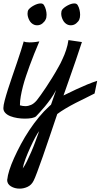

<svg xmlns="http://www.w3.org/2000/svg" viewBox="-20 -704 598 1141"><path d="M115.2 296.9Q127 281.2 139.6 255.4Q152.3 229.5 165.5 199.2Q178.7 168.9 190.4 136.7Q202.1 104.5 212.9 75.2Q204.1 85 189.5 112.3Q174.8 139.6 159.7 172.9Q144.5 206.1 131.8 239.7Q119.1 273.4 115.2 296.9ZM121.1 -458Q130.9 -452.1 155.3 -452.1Q174.8 -452.1 192.9 -454.6Q210.9 -457 213.9 -458Q181.6 -382.8 156.2 -313.5Q145.5 -284.2 134.8 -252.4Q124 -220.7 116.2 -190.4Q108.4 -160.2 103.5 -132.3Q98.6 -104.5 98.6 -83V-78.1Q115.2 -73.2 130.9 -73.2Q147.5 -73.2 164.6 -80.6Q181.6 -87.9 198.2 -107.4Q207 -118.2 221.7 -138.7Q236.3 -159.2 253.9 -185.5Q271.5 -211.9 290.5 -242.7Q309.6 -273.4 326.2 -303.7Q340.8 -328.1 352.5 -355.5Q363.3 -377.9 373 -407.2Q382.8 -436.5 386.7 -465.8L466.8 -454.1Q449.2 -400.4 430.2 -344.7Q411.1 -289.1 394.5 -242.2Q376 -188.5 357.4 -136.7Q395.5 -155.3 432.6 -172.9Q463.9 -187.5 498 -201.7Q532.2 -215.8 557.6 -223.6L542 -148.4Q520.5 -136.7 490.7 -122.6Q460.9 -108.4 429.7 -92.3Q398.4 -76.2 369.6 -59.1Q340.8 -42 320.3 -26.4Q296.9 42 274.9 107.9Q252.9 173.8 233.9 227.5Q214.8 281.2 200.7 319.3Q186.5 357.4 179.7 370.1Q167 395.5 144 406.2Q121.1 417 96.7 417Q67.4 417 44.9 403.3Q22.5 389.6 22.5 365.2Q22.5 362.3 23.4 361.3Q25.4 339.8 35.6 307.1Q45.9 274.4 63.5 235.4Q81.1 196.3 104 153.3Q127 110.4 154.3 69.3Q181.6 28.3 211.4 -7.8Q241.2 -43.9 271.5 -71.3Q274.4 -74.2 277.3 -76.7Q280.3 -79.1 283.2 -82L313.5 -168.9Q297.9 -139.6 280.8 -115.7Q263.7 -91.8 247.6 -72.3Q231.4 -52.7 217.3 -37.6Q203.1 -22.5 194.3 -12.7Q186.5 -5.9 168.9 -2.4Q151.4 1 127.9 1Q106.4 1 84 -2.4Q61.5 -5.9 42.5 -13.2Q23.4 -20.5 11.7 -32.7Q0 -44.9 0 -61.5Q0 -77.1 7.8 -106.9Q15.6 -136.7 27.3 -173.3Q39.1 -210 53.2 -251Q67.4 -292 80.6 -331.1Q93.8 -370.1 104.5 -403.3Q115.2 -436.5 121.1 -458ZM149.4 -646.5Q160.2 -660.2 182.1 -671.9Q204.1 -683.6 221.7 -683.6Q235.4 -683.6 241.2 -673.8Q249 -661.1 252.9 -645.5Q256.8 -629.9 256.8 -616.2Q256.8 -597.7 251 -587.9Q246.1 -576.2 232.4 -564.9Q218.8 -553.7 200.2 -553.7Q192.4 -553.7 183.6 -556.6Q164.1 -564.5 153.8 -584.5Q143.6 -604.5 143.6 -623Q143.6 -637.7 149.4 -646.5ZM349.6 -646.5Q360.4 -660.2 382.3 -671.9Q404.3 -683.6 421.9 -683.6Q435.5 -683.6 441.4 -673.8Q449.2 -661.1 452.6 -645.5Q456.1 -629.9 456.1 -616.2Q456.1 -599.6 451.2 -587.9Q446.3 -576.2 432.6 -564.9Q418.9 -553.7 400.4 -553.7Q392.6 -553.7 383.8 -556.6Q364.3 -564.5 354 -584.5Q343.8 -604.5 343.8 -623Q343.8 -637.7 349.6 -646.5Z"/></svg>

Font: Miniver
Style: Regular
Weight: 400
Designer: Dathan Boardman
Foundry: Open Window
Version: Version 1.000